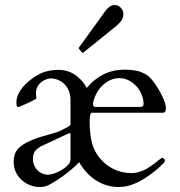

<svg xmlns="http://www.w3.org/2000/svg" viewBox="-20 -729 713 762"><path d="M450.7 13.2Q424.8 13.2 401.6 5.9Q378.4 -1.5 358.6 -14.6Q338.9 -27.8 322.5 -45.9Q306.2 -64 294.4 -85.4Q278.3 -68.4 253.9 -48.3Q229.5 -28.3 200.7 -10.7Q192.4 -5.4 185.5 -1.2Q178.7 2.9 171.4 6.3Q164.1 9.8 155.8 11.5Q147.5 13.2 136.7 13.2Q118.2 13.2 99.9 6.1Q81.5 -1 66.9 -13.9Q52.2 -26.9 43.2 -45.2Q34.2 -63.5 34.2 -86.4Q34.2 -105.5 40.3 -120.6Q46.4 -135.7 63 -148.9Q79.6 -162.1 108.2 -173.8Q136.7 -185.5 182.1 -197.3Q206.5 -203.6 221.4 -210.9Q236.3 -218.3 249 -225.1Q257.3 -229.5 258.5 -232.9Q259.8 -236.3 259.8 -239.3V-333Q259.8 -349.1 254.9 -363.8Q250 -378.4 240.5 -389.9Q231 -401.4 216.8 -408.9Q202.6 -416.5 184.1 -418Q175.3 -418 164.8 -414.6Q154.3 -411.1 144.8 -403.8Q135.3 -396.5 128.9 -385.3Q122.6 -374 122.6 -357.9Q122.6 -356.4 122.8 -353.5Q123 -350.6 123.5 -347.4Q124 -344.2 124.5 -341.8Q125 -339.4 125 -338.9Q124 -336.9 114.5 -331.8Q105 -326.7 92.8 -321Q80.6 -315.4 69.1 -310.5Q57.6 -305.7 52.7 -304.7Q47.4 -304.7 46.1 -310.3Q44.9 -315.9 44.9 -321.3Q44.9 -342.8 56.9 -363.3Q68.8 -383.8 86.9 -400.4Q105 -417 125.5 -429Q146 -440.9 163.1 -445.3Q187 -451.7 212.9 -451.7Q253.9 -451.7 285.6 -426.3Q298.3 -416 307.9 -404.8Q317.4 -393.6 324.2 -379.9Q351.1 -413.1 388.9 -432.9Q426.8 -452.6 476.6 -452.6Q499 -452.6 520 -448.7Q541 -444.8 560.5 -432.6Q567.9 -428.7 576.7 -419.4Q585.4 -410.2 594 -398.2Q602.5 -386.2 610.6 -372.3Q618.7 -358.4 625 -345Q631.3 -331.5 635 -319.6Q638.7 -307.6 638.7 -299.8Q638.7 -293 636.2 -287.4Q633.8 -281.7 627 -281.7H343.8Q340.8 -281.7 339.1 -275.9Q337.4 -270 336.7 -262.7Q335.9 -255.4 335.9 -248.5Q335.9 -241.7 335.9 -239.7Q335.9 -222.7 337.9 -203.1Q339.8 -183.6 343.8 -167Q350.1 -139.2 365.2 -116.2Q380.4 -93.3 401.4 -76.7Q422.4 -60.1 448.2 -51Q474.1 -42 502 -42Q520 -42 539.3 -48.8Q558.6 -55.7 573.7 -66.9Q577.1 -68.4 583.7 -73.2Q590.3 -78.1 597.7 -83.7Q605 -89.4 611.1 -94.5Q617.2 -99.6 620.1 -101.1Q621.1 -102.1 622.6 -102.1Q624 -102.1 625 -102.1Q627.9 -102.1 630.1 -99.1Q632.3 -96.2 634.8 -94.7Q634.8 -87.4 628.2 -80.6Q621.6 -73.7 616.7 -69.8Q614.7 -67.4 608.6 -62Q602.5 -56.6 595.5 -51Q588.4 -45.4 582 -40.5Q575.7 -35.6 572.8 -33.7Q546.4 -14.2 515.4 -0.5Q484.4 13.2 450.7 13.2ZM349.1 -314Q349.1 -310.1 351.6 -307.4Q354 -304.7 357.9 -304.7H537.1Q549.8 -304.7 549.8 -315.9Q549.8 -335 542.2 -353.5Q534.7 -372.1 521.5 -386.5Q508.3 -400.9 491 -409.9Q473.6 -418.9 454.1 -418.9Q434.6 -418.9 417.2 -410.9Q399.9 -402.8 386 -389.2Q372.1 -375.5 362.5 -357.4Q353 -339.4 349.1 -319.8ZM110.8 -96.2Q110.8 -83 116 -71.8Q121.1 -60.5 129.4 -52.5Q137.7 -44.4 148.2 -40Q158.7 -35.6 169.9 -35.6Q180.2 -35.6 195.3 -40.8Q210.4 -45.9 224.9 -54.4Q239.3 -63 249.5 -74Q259.8 -85 259.8 -96.2V-195.3Q259.8 -200.7 255.9 -200.7Q254.9 -200.7 253.9 -200.2L140.6 -147.5Q133.8 -142.6 128.2 -138.4Q122.6 -134.3 118.7 -128.7Q114.7 -123 112.8 -115.5Q110.8 -107.9 110.8 -96.2ZM293.9 -535.2Q292 -537.1 292 -538.1Q292 -539.1 293.9 -541L397.9 -685.1Q407.2 -697.8 416.5 -703.4Q425.8 -709 434.6 -709Q449.7 -709 459.7 -698Q469.7 -687 469.7 -672.9Q469.7 -657.7 461.2 -646.5Q452.6 -635.3 442.9 -627L311.5 -521Q309.1 -519.5 308.1 -519.5Q306.2 -519.5 305.9 -519.8Q305.7 -520 304.7 -521Z"/></svg>

Font: Kurinto Book Core
Style: Regular
Weight: 400
Designer: Kurinto was developed by Clint Goss from a range of fonts that are compatible with the SIL Open Font License Version 1.1
Foundry: Clinton F. Goss
Version: Version 2.196; July 25, 2020